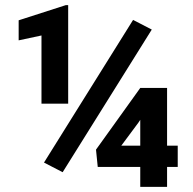

<svg xmlns="http://www.w3.org/2000/svg" viewBox="-20 -728 753 748"><path d="M245.6 -708V-324.2H141.6V-589.8L52.7 -570.8V-648.9L236.3 -708ZM571.3 -612.8 224.1 -57.1 151.4 -94.7 498.5 -650.4ZM672.4 -160.6V-77.6H630.9V0H526.4V-77.6H360.8L354 -145L526.4 -385.3H630.9V-160.6ZM452.6 -160.6H526.4V-261.2L519 -250Z"/></svg>

Font: Vazirmatn RD UI ExtraBold
Style: Regular
Weight: 800
Designer: Saber Rastikerdar
Foundry: Saber Rastikerdar
Version: Version 33.003